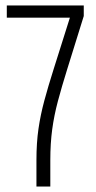

<svg xmlns="http://www.w3.org/2000/svg" viewBox="-20 -686 354 706"><path d="M5 -666H288V-627L227 -431Q207 -367 193 -314.5Q179 -262 172 -210.5Q165 -159 165 -97V0H114V-97Q114 -161 121.5 -212.5Q129 -264 143 -316Q157 -368 177 -431L237 -621H5Z"/></svg>

Font: Khand Variable Light
Style: Regular
Weight: 300
Designer: Satya Rajpurohit
Foundry: Indian Type Foundry
Version: Version 3.000